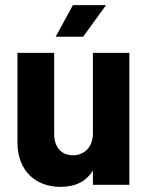

<svg xmlns="http://www.w3.org/2000/svg" viewBox="-20 -720 579 748"><path d="M215 8C274 8 316 -13 342 -56V0H484V-514H342V-200C342 -150 311 -115 264 -115C218 -115 191 -148 191 -199V-514H48V-165C48 -52 122 8 215 8ZM197 -577H304L393 -700H264Z"/></svg>

Font: Vanilla Cream Black
Style: Regular
Weight: 900
Designer: Jeremy Tribby, Jinavaṁso
Foundry: Tribby Type
Version: Version 1.422;Glyphs 3.1.2 (3151)